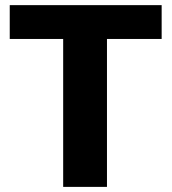

<svg xmlns="http://www.w3.org/2000/svg" viewBox="-20 -731 671 751"><path d="M612.3 -710.9V-578.6H398.4V0H227.1V-578.6H18.1V-710.9Z"/></svg>

Font: Vazirmatn RD UI FD Black
Style: Regular
Weight: 900
Designer: Saber Rastikerdar
Foundry: Saber Rastikerdar
Version: Version 33.003